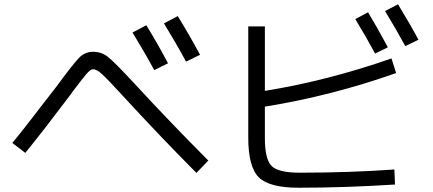

<svg xmlns="http://www.w3.org/2000/svg" viewBox="-20 -861 2040 904"><path d="M604 -708 668.9 -742.2Q724.1 -652.3 771 -563L706.1 -530.8Q669.9 -599.1 604 -708ZM752 -751 816.9 -785.2Q873 -694.3 921.9 -603L856 -570.8Q814 -648.9 752 -751ZM99.1 -141.1 38.1 -188Q71.3 -228 113.5 -282.5Q155.8 -336.9 195.8 -388.9Q235.8 -440.9 244.1 -451.2Q326.2 -563 353.5 -590.1Q380.9 -617.2 418 -617.2Q458 -617.2 488.5 -593Q519 -568.8 612.8 -467.8Q779.8 -286.6 960.9 -105L904.8 -46.9Q731 -221.7 556.2 -412.1Q486.3 -488.3 460.7 -511.7Q435.1 -535.2 418 -535.2Q405.8 -535.2 385.5 -511Q365.2 -486.8 323.2 -431.2Q315.4 -419.9 311 -414.1Q186 -248 99.1 -141.1Z M1652.8 -771 1712.9 -803.2Q1757.8 -729 1806.2 -638.2L1746.1 -608.9Q1702.6 -689.9 1652.8 -771ZM1793 -809.1 1854 -840.8Q1917 -736.8 1950.2 -673.8L1888.2 -644Q1841.8 -729 1793 -809.1ZM1227.1 -736.8V-433.1Q1522.9 -481 1823.2 -585.9L1845.2 -517.1Q1540 -409.2 1227.1 -358.9V-211.9Q1227.1 -111.8 1258.5 -79.8Q1290 -47.9 1391.1 -47.9Q1624 -47.9 1836.9 -63L1839.8 7.8Q1603 22.9 1386.2 22.9Q1248 22.9 1198.5 -26.1Q1148.9 -75.2 1148.9 -212.9V-736.8Z"/></svg>

Font: WebKoruri
Style: Regular
Weight: 400
Foundry: lindwurm / mohemohe
Version: Version 1.00